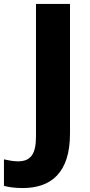

<svg xmlns="http://www.w3.org/2000/svg" viewBox="-99 -734 454 971"><path d="M16 217C158 217 255 141 255 -58V-714H83V-43C83 44 57 82 -8 82C-35 82 -58 76 -79 72V206C-56 212 -26 217 16 217Z"/></svg>

Font: Noto Sans Thai Looped ExtraBold
Style: Regular
Weight: 800
Designer: Cadson Demak Team
Foundry: Cadson Demak Co., Ltd.
Version: Version 1.001